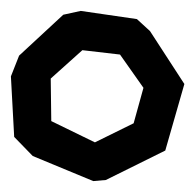

<svg xmlns="http://www.w3.org/2000/svg" viewBox="-20 -933 358 352"><path d="M318 -779 283 -657 174 -603 151 -601 40 -647 6 -682 0 -793 15 -831 96 -906 128 -913 231 -898 255 -876ZM225 -707 243 -772 200 -833 131 -841 73 -789 74 -711 154 -672Z"/></svg>

Font: ZCOOL KuaiLe
Style: Regular
Weight: 400
Designer: Lui Bingke
Foundry: ZCOOL
Version: Version 2.000